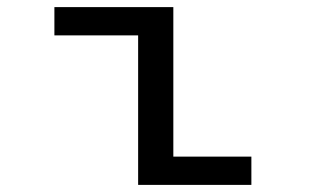

<svg xmlns="http://www.w3.org/2000/svg" viewBox="-20 -520 890 540"><path d="M467.5 -79.5H687V0H368.5V-420.5H133V-500H467.5Z"/></svg>

Font: League Mono Wide
Style: Regular
Weight: 400
Width: 8
Designer: Tyler Finck
Foundry: The League of Moveable Type / Tyler Finck
Version: Version 2.210